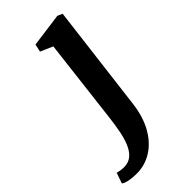

<svg xmlns="http://www.w3.org/2000/svg" viewBox="-377 -626 943 943"><g transform="rotate(-45 94.5 -155.0)"><path d="M195.4 -0.3Q185.4 81.6 152.8 139Q120.2 196.5 71.8 226.6Q23.4 256.7 -34.2 256.7Q-61.6 256.7 -85.8 252.1Q-110.1 247.4 -119.7 238.7L-100.5 183.8Q-93.5 186.1 -80 188.2Q-66.5 190.3 -56.2 190.3Q-24.2 190.3 -3.1 172.7Q18.1 155 31.2 124.3Q44.4 93.6 52.2 53.7Q60 13.8 65.3 -30.8L118.3 -475.1L53.8 -503.4L62.8 -543.6L238.4 -567.4L264 -556Z"/></g></svg>

Font: Merriweather Light
Style: Italic
Weight: 300
Italic angle: -7.8°
Designer: Eben Sorkin
Foundry: Eben Sorkin
Version: Version 2.101